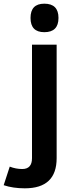

<svg xmlns="http://www.w3.org/2000/svg" viewBox="-80 -815 422 1044"><path d="M41 104Q94 104 94 45V-572H228V45Q228 209 55 209Q-9 209 -60 192L-27 91Q6 104 41 104ZM161 -640Q86 -640 86 -717.5Q86 -795 161 -795Q238 -795 238 -717.5Q238 -640 161 -640Z"/></svg>

Font: Sintony
Style: Bold
Weight: 700
Designer: Eduardo Rodriguez Tunni
Foundry: Eduardo Rodriguez Tunni
Version: Version 1.001